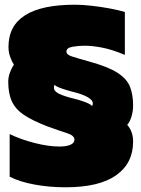

<svg xmlns="http://www.w3.org/2000/svg" viewBox="-20 -785 600 815"><path d="M258 10Q190 10 127 -1.5Q64 -13 21 -35V-216Q68 -193 127 -178Q186 -163 232 -163Q262 -163 279 -170.5Q296 -178 296 -192Q296 -210 264 -220Q232 -230 180 -249Q118 -273 82 -297Q46 -321 30.5 -354.5Q15 -388 15 -438Q15 -458 22.5 -478Q30 -498 39 -511Q30 -524 23 -544Q16 -564 16 -586Q16 -765 298 -765Q330 -765 369.5 -760.5Q409 -756 446.5 -749Q484 -742 510 -734V-552Q455 -575 413 -583Q371 -591 339 -591Q314 -591 288 -586.5Q262 -582 262 -566Q262 -553 285 -545.5Q308 -538 358 -524Q438 -502 478 -476.5Q518 -451 531.5 -417.5Q545 -384 545 -337Q545 -313 538 -290Q531 -267 520 -255Q545 -227 545 -184Q545 -92 473 -41Q401 10 258 10ZM371 -335Q374 -340 374 -346Q374 -361 349.5 -374Q325 -387 286 -396Q267 -401 243 -409Q219 -417 211 -425Q209 -419 209 -413Q209 -397 231.5 -386.5Q254 -376 291 -367Q313 -362 338 -353Q363 -344 371 -335Z"/></svg>

Font: Boz Display
Style: Regular
Weight: 900
Version: Version 2.000; ttfautohint (v1.8.3)